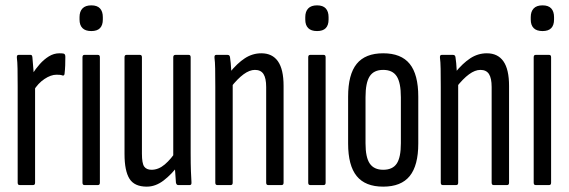

<svg xmlns="http://www.w3.org/2000/svg" viewBox="-20 -691 2124 717"><path d="M53 0Q46 0 46 -9V-366Q46 -408 45.5 -434.5Q45 -461 43 -475Q42 -486 49 -486H95Q100 -486 101 -477Q103 -457 105 -428.5Q107 -400 107 -385L111 -379V-9Q111 0 104 0ZM105 -352 101 -415Q113 -434 128.5 -451.5Q144 -469 162.5 -480.5Q181 -492 202 -492Q211 -492 217 -491Q221 -490 222.5 -487Q224 -484 224 -479Q224 -462 223.5 -447Q223 -432 221 -415Q220 -408 214 -409Q209 -411 203.5 -411.5Q198 -412 191 -412Q170 -412 146 -396Q122 -380 105 -352Z M295 0Q288 0 288 -9V-477Q288 -486 295 -486H346Q353 -486 353 -477V-9Q353 0 346 0ZM321 -575Q299 -575 288 -586Q277 -597 277 -618V-627Q277 -648 288 -659.5Q299 -671 321 -671Q343 -671 353.5 -659.5Q364 -648 364 -627V-618Q364 -597 353.5 -586Q343 -575 321 -575Z M528 6Q482 6 463.5 -23.5Q445 -53 445 -116V-477Q445 -486 452 -486H503Q510 -486 510 -477V-117Q510 -81 518.5 -69Q527 -57 546 -57Q572 -57 595.5 -77Q619 -97 641 -131L647 -75Q621 -40 591 -17Q561 6 528 6ZM645 0Q639 0 637 -9Q635 -30 633.5 -58.5Q632 -87 632 -101L627 -107V-477Q627 -486 635 -486H685Q692 -486 692 -477V-120Q692 -78 693 -51.5Q694 -25 695 -11Q696 0 689 0Z M981 0Q974 0 974 -9V-366Q974 -399 964 -414.5Q954 -430 932 -430Q912 -430 889.5 -413.5Q867 -397 842 -365L837 -419Q866 -455 894.5 -473.5Q923 -492 956 -492Q997 -492 1018 -462Q1039 -432 1039 -370V-9Q1039 0 1032 0ZM791 0Q784 0 784 -9V-366Q784 -408 783.5 -434.5Q783 -461 781 -475Q780 -486 787 -486H830Q838 -486 839 -477Q842 -458 843.5 -429Q845 -400 845 -385L849 -379V-9Q849 0 842 0Z M1138 0Q1131 0 1131 -9V-477Q1131 -486 1138 -486H1189Q1196 -486 1196 -477V-9Q1196 0 1189 0ZM1164 -575Q1142 -575 1131 -586Q1120 -597 1120 -618V-627Q1120 -648 1131 -659.5Q1142 -671 1164 -671Q1186 -671 1196.5 -659.5Q1207 -648 1207 -627V-618Q1207 -597 1196.5 -586Q1186 -575 1164 -575Z M1411 6Q1344 6 1312 -33.5Q1280 -73 1280 -155V-330Q1280 -413 1312 -452.5Q1344 -492 1411 -492Q1478 -492 1510 -452.5Q1542 -413 1542 -330V-155Q1542 -73 1510 -33.5Q1478 6 1411 6ZM1411 -57Q1446 -57 1461.5 -80Q1477 -103 1477 -156V-328Q1477 -382 1461.5 -406Q1446 -430 1411 -430Q1376 -430 1360.5 -406Q1345 -382 1345 -328V-156Q1345 -103 1361 -80Q1377 -57 1411 -57Z M1823 0Q1816 0 1816 -9V-366Q1816 -399 1806 -414.5Q1796 -430 1774 -430Q1754 -430 1731.5 -413.5Q1709 -397 1684 -365L1679 -419Q1708 -455 1736.5 -473.5Q1765 -492 1798 -492Q1839 -492 1860 -462Q1881 -432 1881 -370V-9Q1881 0 1874 0ZM1633 0Q1626 0 1626 -9V-366Q1626 -408 1625.5 -434.5Q1625 -461 1623 -475Q1622 -486 1629 -486H1672Q1680 -486 1681 -477Q1684 -458 1685.5 -429Q1687 -400 1687 -385L1691 -379V-9Q1691 0 1684 0Z M1980 0Q1973 0 1973 -9V-477Q1973 -486 1980 -486H2031Q2038 -486 2038 -477V-9Q2038 0 2031 0ZM2006 -575Q1984 -575 1973 -586Q1962 -597 1962 -618V-627Q1962 -648 1973 -659.5Q1984 -671 2006 -671Q2028 -671 2038.5 -659.5Q2049 -648 2049 -627V-618Q2049 -597 2038.5 -586Q2028 -575 2006 -575Z"/></svg>

Font: Sofia Sans Extra Condensed
Style: Regular
Weight: 400
Designer: Botio Nikoltchev, Ani Petrova
Foundry: lettersoup
Version: Version 4.101